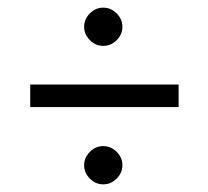

<svg xmlns="http://www.w3.org/2000/svg" viewBox="-20 -595 545 502"><path d="M59 -315V-374H447V-315ZM285 -128Q270 -113 250 -113Q230 -113 215 -128Q200 -143 200 -163Q200 -183 215 -198Q230 -213 250 -213Q270 -213 285 -198Q300 -183 300 -163Q300 -143 285 -128ZM285 -490Q270 -475 250 -475Q230 -475 215 -490Q200 -505 200 -525Q200 -545 215 -560Q230 -575 250 -575Q270 -575 285 -560Q300 -545 300 -525Q300 -505 285 -490Z"/></svg>

Font: Roundo
Style: Regular
Weight: 400
Designer: Namrata Goyal (Gurmukhi), Shiva Nallaperumal (Latin)
Foundry: Indian Type Foundry
Version: Version 1.000;PS 1.0;hotconv 1.0.88;makeotf.lib2.5.647800